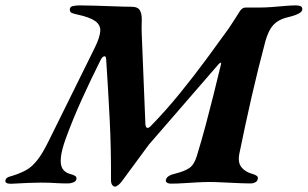

<svg xmlns="http://www.w3.org/2000/svg" viewBox="-68 -678 1141 712"><path d="M358.3 14Q352.7 14 348.1 7.8Q343.6 1.6 343.6 -9.4Q344.3 -125.3 338.7 -236.1Q333.1 -346.8 325.6 -459.5Q324.6 -471.7 317.3 -469Q310.1 -466.4 304 -453.2Q267.8 -381.1 235.2 -309Q202.5 -237 175.8 -164Q160.7 -122 157.8 -94.5Q154.8 -67 163.8 -52.5Q172.8 -38 192.5 -32.6Q201.8 -30.6 209.7 -26.2Q217.6 -21.7 215.1 -12.3Q213.5 -5.5 203.7 -1.6Q193.9 2.2 185.2 2.2Q158.6 2.2 143.5 1.2Q128.4 0.2 116 -0.3Q103.5 -0.8 82.1 -0.8Q60.2 -0.8 36.4 0.3Q12.5 1.4 -5.3 2.4Q-23.1 3.5 -27.6 3.5Q-51.6 3.5 -47.5 -10.6Q-45.1 -19.2 -35.3 -22.1Q-25.4 -24.9 -14.2 -28.7Q10.7 -37 30.5 -48.1Q50.3 -59.2 70.2 -84.1Q90.1 -109 113.9 -157.9L283.4 -500.8Q302.1 -539 303.8 -562.1Q305.4 -585.2 285.3 -599.7Q265.1 -614.3 218.4 -624.2Q204.6 -627.2 197.7 -630.3Q190.9 -633.4 190.9 -642.8Q190.9 -653.3 202.8 -655.6Q214.7 -658 227.1 -658Q247.4 -658 283.1 -657Q318.9 -656 356.6 -654.5Q394.4 -653 418.6 -653Q443.9 -653 451.3 -638.7Q458.6 -624.4 457.7 -602.1Q456.8 -579.8 457.5 -554.7L471.2 -217.1Q472.2 -205.8 477.4 -203.9Q482.7 -201.9 492.2 -211.7Q546.8 -267.7 599.2 -332.1Q651.5 -396.5 698.1 -459.8Q744.7 -523 780.8 -573.4Q794.2 -594.4 804.3 -609.5Q814.4 -624.6 821.6 -636.8Q830.4 -650 842.6 -650H890.5Q916.5 -650 941.7 -652Q966.9 -654 989.4 -656Q1011.9 -658 1028.3 -658Q1039.5 -658 1046.3 -655.2Q1053.1 -652.5 1053.1 -643.8Q1053.1 -635 1040.1 -627.9Q1027.1 -620.7 1000.6 -614.4Q976.4 -608.8 960.3 -597.9Q944.2 -587 933.9 -569.2Q923.7 -551.5 916 -524.5Q889 -423.5 864.9 -318.2Q840.9 -212.9 819.6 -108.1Q813.2 -75.5 827.4 -57.8Q841.6 -40 869.6 -32.6Q878.9 -29.7 884.4 -25.7Q889.9 -21.7 887.4 -12.3Q885.8 -5.8 878.4 -1.8Q871.1 2.2 862.4 2.2Q840.6 2.2 812.3 0.9Q784 -0.4 756.5 -1.7Q729.1 -3.1 708.6 -3.1Q688 -3.1 663.3 -1.7Q638.5 -0.4 613.2 1.3Q587.8 3 565.3 3Q556.6 3 551.1 -0.8Q545.6 -4.6 547.2 -11.5Q549.7 -19.9 557.9 -25.2Q566.2 -30.6 577.3 -32.9Q616.7 -42.6 634.4 -55.1Q652.1 -67.5 661.5 -98.3Q679.9 -157.9 694.8 -214.2Q709.7 -270.5 723.8 -326.4Q737.8 -382.3 751.5 -439.7Q753.5 -445.5 750.3 -445.3Q747 -445 741.2 -438.4L483.9 -141.5L384.1 -5.9Q379 1.2 371.4 7.6Q363.8 14 358.3 14Z"/></svg>

Font: EB Garamond
Style: Italic
Weight: 400
Italic angle: -17.2°
Designer: Georg Duffner and Octavio Pardo
Foundry: Georg Duffner
Version: Version 1.001